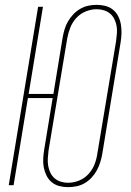

<svg xmlns="http://www.w3.org/2000/svg" viewBox="-20 -763 540 791"><path d="M260 8Q242 8 224.5 3.5Q207 -1 193.5 -12Q180 -23 172 -39Q164 -55 160.5 -72.5Q157 -90 158 -108.5Q159 -127 162 -146L197 -359H95L36 0H16L137 -735H157L98 -376H200L238 -608Q241 -625 246 -642Q251 -659 260 -674.5Q269 -690 281.5 -703.5Q294 -717 310.5 -726.5Q327 -736 344 -739.5Q361 -743 378 -743Q397 -743 414.5 -738.5Q432 -734 445.5 -723Q459 -712 467 -696Q475 -680 478 -662.5Q481 -645 480.5 -626.5Q480 -608 477 -589L401 -127Q398 -110 392.5 -93Q387 -76 378.5 -60.5Q370 -45 357.5 -31.5Q345 -18 329 -8.5Q313 1 295 4.5Q277 8 260 8ZM260 -10Q283 -10 305.5 -19Q328 -28 344.5 -46Q361 -64 369.5 -86Q378 -108 381 -130L458 -592Q460 -608 461.5 -624Q463 -640 460.5 -655Q458 -670 451.5 -683.5Q445 -697 434 -706.5Q423 -716 408.5 -720.5Q394 -725 378 -725Q356 -725 333.5 -716Q311 -707 294.5 -689Q278 -671 269.5 -649Q261 -627 257 -605L180 -143Q178 -127 177 -111Q176 -95 178.5 -80Q181 -65 187.5 -51.5Q194 -38 205 -28.5Q216 -19 230.5 -14.5Q245 -10 260 -10Z"/></svg>

Font: Iosevka Thin Oblique
Style: Regular
Weight: 100
Italic angle: -9°
Monospace: yes
Designer: Belleve Invis
Foundry: Belleve Invis
Version: Version 32.5.0; ttfautohint (v1.8.4)